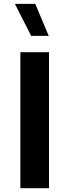

<svg xmlns="http://www.w3.org/2000/svg" viewBox="-20 -988 364 1008"><path d="M237.3 0V-713.9H86.9V0ZM235.8 -799.8 165 -967.8H58.1L143.6 -799.8Z"/></svg>

Font: Estedad-FD-VF Thin
Style: Regular
Weight: 100
Designer: Amin Abedi
Version: Version 5.0